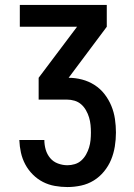

<svg xmlns="http://www.w3.org/2000/svg" viewBox="-20 -540 540 775"><path d="M252 215Q227 215 201.5 210.5Q176 206 153.5 194.5Q131 183 112.5 164.5Q94 146 82 123.5Q70 101 64.5 76Q59 51 58 25H159Q159 45 164.5 64Q170 83 182.5 98Q195 113 214 120Q233 127 252 127Q267 127 282 122.5Q297 118 308.5 107.5Q320 97 327.5 83.5Q335 70 339.5 55.5Q344 41 345.5 25.5Q347 10 347 -5Q347 -20 345.5 -35.5Q344 -51 339.5 -66Q335 -81 327 -95Q319 -109 307.5 -119Q296 -129 281 -133.5Q266 -138 250 -138H136V-226L291 -432H60V-520H411V-432L257 -226Q284 -226 311 -219Q338 -212 361.5 -197Q385 -182 402 -160Q419 -138 429.5 -112.5Q440 -87 444 -59.5Q448 -32 448 -5Q448 23 443.5 51Q439 79 428.5 104.5Q418 130 400 152Q382 174 358.5 188.5Q335 203 307.5 209Q280 215 252 215Z"/></svg>

Font: Zed Mono Semibold
Style: Regular
Weight: 600
Monospace: yes
Designer: Belleve Invis
Foundry: Belleve Invis
Version: Version 1.0.0; ttfautohint (v1.8.4)